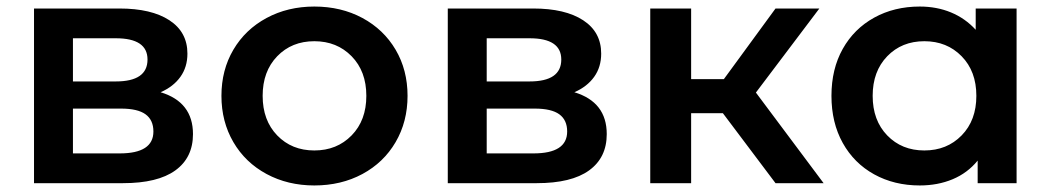

<svg xmlns="http://www.w3.org/2000/svg" viewBox="-20 -560 3210 587"><path d="M570 -150Q570 -78 516 -39Q462 0 356 0H84V-534H345Q443 -534 498 -498Q553 -462 553 -396Q553 -355 531.5 -325Q510 -295 471 -278Q570 -248 570 -150ZM203 -311H334Q431 -311 431 -378Q431 -443 334 -443H203ZM449 -158Q449 -193 425 -210.5Q401 -228 350 -228H203V-91H346Q449 -91 449 -158Z M657 -267Q657 -346 693.5 -408Q730 -470 795 -505Q860 -540 941 -540Q1023 -540 1088 -505Q1153 -470 1189.5 -408Q1226 -346 1226 -267Q1226 -188 1189.5 -125.5Q1153 -63 1088 -28Q1023 7 941 7Q860 7 795 -28Q730 -63 693.5 -125.5Q657 -188 657 -267ZM1100 -267Q1100 -342 1055 -388Q1010 -434 941 -434Q872 -434 827.5 -388Q783 -342 783 -267Q783 -192 827.5 -146Q872 -100 941 -100Q1010 -100 1055 -146Q1100 -192 1100 -267Z M1835 -150Q1835 -78 1781 -39Q1727 0 1621 0H1349V-534H1610Q1708 -534 1763 -498Q1818 -462 1818 -396Q1818 -355 1796.5 -325Q1775 -295 1736 -278Q1835 -248 1835 -150ZM1468 -311H1599Q1696 -311 1696 -378Q1696 -443 1599 -443H1468ZM1714 -158Q1714 -193 1690 -210.5Q1666 -228 1615 -228H1468V-91H1611Q1714 -91 1714 -158Z M2190 -214H2093V0H1968V-534H2093V-318H2193L2351 -534H2485L2291 -277L2498 0H2351Z M3088 -534V0H2969V-69Q2938 -31 2892.5 -12Q2847 7 2792 7Q2714 7 2652.5 -27Q2591 -61 2556.5 -123Q2522 -185 2522 -267Q2522 -349 2556.5 -410.5Q2591 -472 2652.5 -506Q2714 -540 2792 -540Q2844 -540 2887.5 -522Q2931 -504 2963 -469V-534ZM2965 -267Q2965 -342 2920 -388Q2875 -434 2806 -434Q2737 -434 2692.5 -388Q2648 -342 2648 -267Q2648 -192 2692.5 -146Q2737 -100 2806 -100Q2875 -100 2920 -146Q2965 -192 2965 -267Z"/></svg>

Font: Montserrat Alternates SemiBold
Style: Regular
Weight: 600
Designer: Julieta Ulanovsky
Foundry: Julieta Ulanovsky
Version: Version 7.200